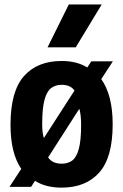

<svg xmlns="http://www.w3.org/2000/svg" viewBox="-20 -828 551 858"><path d="M432.5 -474.5Q457.5 -439.5 470.5 -389.2Q483.5 -339 483.5 -272Q483.5 -124.5 423.5 -57Q363.5 10.5 255.5 10.5Q184 10.5 136.5 -20L119 7H22.5L75 -73.5Q51.5 -107.5 39.2 -156.5Q27 -205.5 27 -270.5Q27 -420 87 -487.8Q147 -555.5 255.5 -555.5Q323.5 -555.5 370 -526.5L388 -554H484.5ZM255.5 -449Q228.5 -449 209 -434.8Q189.5 -420.5 179 -382.2Q168.5 -344 168.5 -272.5Q168.5 -235 176 -211L313 -423.5Q302 -438 287.5 -443.5Q273 -449 255.5 -449ZM255.5 -96.5Q283 -96.5 302.2 -110.2Q321.5 -124 332 -161.8Q342.5 -199.5 342.5 -270Q342.5 -314.5 334.5 -342L195 -124.5Q206 -109 221.2 -102.8Q236.5 -96.5 255.5 -96.5ZM192.5 -616.5 287.5 -808H434.5L318.5 -616.5Z"/></svg>

Font: Encode Sans Condensed Condensed
Style: Bold
Weight: 700
Width: 3
Designer: Multiple Designers
Foundry: Impallari Type
Version: Version 3.000; ttfautohint (v1.8.3) -l 8 -r 50 -G 200 -x 14 